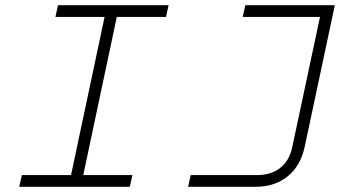

<svg xmlns="http://www.w3.org/2000/svg" viewBox="-20 -718 1340 738"><path d="M64 -45H253L382 -653H193L203 -698H628L618 -653H429L300 -45H489L479 0H54ZM713 -45H968Q1022 -45 1057 -72.5Q1092 -100 1103 -151L1210 -653H913L923 -698H1267L1151 -153Q1135 -80 1085.5 -40Q1036 0 962 0H703Z"/></svg>

Font: Azeret Mono Thin
Style: Italic
Weight: 100
Italic angle: -12°
Designer: Martin Vácha
Foundry: Displaay
Version: Version 1.000; Glyphs 3.0.3, build 3074